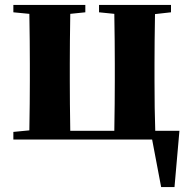

<svg xmlns="http://www.w3.org/2000/svg" viewBox="-20 -566 766 779"><path d="M609.9 -35.2H708L688 192.9H633.8L597.2 0H34.2V-30.8L99.1 -37.1Q101.1 -153.3 101.1 -237.8V-308.1Q101.1 -391.6 99.1 -509.8L34.2 -516.1V-545.9H326.2V-516.1L265.1 -509.8Q263.2 -391.6 263.2 -308.1V-237.8Q263.2 -151.4 265.1 -35.2H443.8Q445.8 -151.4 445.8 -237.8V-308.1Q445.8 -391.6 443.8 -509.8L381.8 -516.1V-545.9H673.8V-516.1L608.9 -508.8Q606.9 -392.6 606.9 -308.1V-237.8Q606.9 -122.6 609.9 -35.2Z"/></svg>

Font: Noto Serif JP Black
Style: Regular
Weight: 900
Designer: Ryoko NISHIZUKA  (kana & ideographs); Frank Grießhammer (Latin, Greek & Cyrillic); Wenlong ZHANG  (bopomofo); Sandoll Co
Foundry: Adobe Systems Incorporated
Version: Version 1.001;PS 1.001;hotconv 16.6.54;makeotf.lib2.5.65590